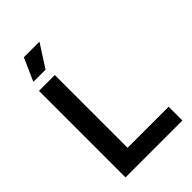

<svg xmlns="http://www.w3.org/2000/svg" viewBox="-264 -1012 1114 1114"><g transform="rotate(-45 293.0 -455.0)"><path d="M80 0V-710H210V-113H547V0ZM94 -770 156 -910H284L194 -770Z"/></g></svg>

Font: Geist SemBd
Style: Regular
Weight: 400
Designer: Basement.studio, Andrés Briganti, Mateo Zaragoza
Foundry: Basement.studio, Vercel, Andrés Briganti, Guido Ferreyra, Mateo Zaragoza
Version: Version 1.401